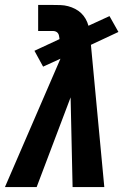

<svg xmlns="http://www.w3.org/2000/svg" viewBox="-36 -755 556 775"><path d="M-16 0 208 -518 138 -486 103 -550 204 -597V-600Q203 -606 202 -611.5Q201 -617 197.5 -621.5Q194 -626 188.5 -628Q183 -630 177 -630H118V-735H177Q192 -735 208 -734.5Q224 -734 239 -730Q254 -726 267.5 -719Q281 -712 291.5 -702Q302 -692 309.5 -679Q317 -666 321 -651L406 -690L442 -626L331 -574L385 0H257L249 -362L112 0Z"/></svg>

Font: Iosevka Slab Extrabold Oblique
Style: Regular
Weight: 800
Italic angle: -9°
Monospace: yes
Designer: Belleve Invis
Foundry: Belleve Invis
Version: Version 11.1.1; ttfautohint (v1.8.3)